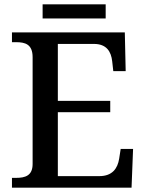

<svg xmlns="http://www.w3.org/2000/svg" viewBox="-20 -863 671 883"><path d="M176 -778H466V-843H176ZM35 0H585L592 -178H535L528 -133C521 -89 497 -53 437 -53H246V-347H487V-399H246V-661H412C470 -661 491 -626 496 -581L501 -536H558L554 -714H35V-669H54C95 -669 130 -660 130 -600V-109C130 -55 96 -45 54 -45H35Z"/></svg>

Font: Noto Serif Gurmukhi Medium
Style: Regular
Weight: 500
Designer: Vaibhav Singh and the Monotype Design Team
Foundry: Monotype Imaging Inc.
Version: Version 2.004